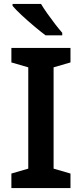

<svg xmlns="http://www.w3.org/2000/svg" viewBox="-20 -958 417 978"><path d="M339 0H38V-74L124 -99V-615L38 -640V-714H339V-640L253 -615V-99L339 -74ZM189 -938Q202 -916 221.5 -888.5Q241 -861 261 -835Q281 -809 297 -791V-778H212Q188 -796 154.5 -824Q121 -852 90.5 -880.5Q60 -909 44 -928V-938Z"/></svg>

Font: Noto Sans Lao UI SemBd
Style: Regular
Weight: 600
Designer: Monotype Design Team
Foundry: Monotype Imaging Inc.
Version: Version 2.000; ttfautohint (v1.8.4.7-5d5b)